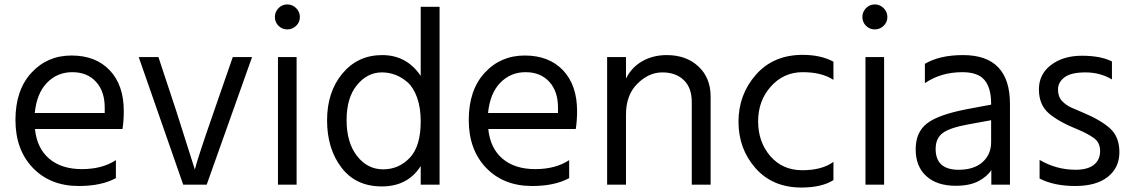

<svg xmlns="http://www.w3.org/2000/svg" viewBox="-20 -798 5043 855"><path d="M531.2 -303.7Q531.2 -258.8 525.4 -223.6H135.7Q144.5 -137.7 199.2 -91.3Q253.9 -44.9 344.7 -44.9Q435.5 -44.9 496.1 -85V-4.9Q431.6 30.3 331.1 30.3Q204.1 30.3 126.5 -50.3Q48.8 -130.9 48.8 -263.7Q48.8 -396.5 119.6 -473.6Q190.4 -550.8 298.3 -550.8Q406.2 -550.8 468.8 -484.9Q531.2 -418.9 531.2 -303.7ZM134.8 -294.9H446.3V-319.3Q446.3 -391.6 407.2 -434.1Q368.2 -476.6 301.8 -476.6Q235.4 -476.6 189.5 -429.7Q143.6 -382.8 134.8 -294.9Z M597.7 -543.9H685.5L764.6 -304.7L847.7 -43Q858.4 -88.9 933.6 -304.7L1016.6 -543.9H1102.5L900.4 24.4H795.9Z M1220.2 -683.1Q1204.1 -699.2 1204.1 -722.2Q1204.1 -745.1 1220.2 -761.7Q1236.3 -778.3 1259.3 -778.3Q1282.2 -778.3 1298.8 -761.7Q1315.4 -745.1 1315.4 -722.2Q1315.4 -699.2 1298.8 -683.1Q1282.2 -667 1259.3 -667Q1236.3 -667 1220.2 -683.1ZM1217.8 24.4V-543.9H1300.8V24.4Z M1853.5 -460V-767.6H1937.5V24.4H1853.5V-58.6Q1795.9 32.2 1680.2 32.2Q1564.5 32.2 1500.5 -51.8Q1436.5 -135.7 1436.5 -262.2Q1436.5 -388.7 1504.9 -470.7Q1573.2 -552.7 1682.1 -552.7Q1791 -552.7 1853.5 -460ZM1853.5 -257.8Q1853.5 -318.4 1837.4 -363.3Q1821.3 -408.2 1794.9 -431.6Q1744.1 -475.6 1680.2 -475.6Q1616.2 -475.6 1569.8 -419.4Q1523.4 -363.3 1523.4 -263.2Q1523.4 -163.1 1569.8 -103.5Q1616.2 -43.9 1686 -43.9Q1755.9 -43.9 1804.7 -95.2Q1853.5 -146.5 1853.5 -257.8Z M2549.8 -303.7Q2549.8 -258.8 2543.9 -223.6H2154.3Q2163.1 -137.7 2217.8 -91.3Q2272.5 -44.9 2363.3 -44.9Q2454.1 -44.9 2514.6 -85V-4.9Q2450.2 30.3 2349.6 30.3Q2222.7 30.3 2145 -50.3Q2067.4 -130.9 2067.4 -263.7Q2067.4 -396.5 2138.2 -473.6Q2209 -550.8 2316.9 -550.8Q2424.8 -550.8 2487.3 -484.9Q2549.8 -418.9 2549.8 -303.7ZM2153.3 -294.9H2464.8V-319.3Q2464.8 -391.6 2425.8 -434.1Q2386.7 -476.6 2320.3 -476.6Q2253.9 -476.6 2208 -429.7Q2162.1 -382.8 2153.3 -294.9Z M2683.6 24.4V-543.9H2767.6V-448.2Q2793 -499 2840.8 -525.9Q2888.7 -552.7 2949.2 -552.7Q3036.1 -552.7 3090.3 -502Q3144.5 -451.2 3144.5 -368.2V24.4H3060.5V-344.7Q3060.5 -407.2 3024.9 -441.4Q2989.3 -475.6 2929.2 -475.6Q2869.1 -475.6 2818.4 -425.3Q2767.6 -375 2767.6 -288.1V24.4Z M3554.7 -553.7Q3634.8 -553.7 3691.4 -523.4V-442.4Q3639.6 -476.6 3554.7 -476.6Q3469.7 -476.6 3412.6 -412.6Q3355.5 -348.6 3356 -256.8Q3356.4 -165 3410.6 -102.5Q3464.8 -40 3552.7 -40Q3640.6 -40 3691.4 -77.1V3.9Q3639.6 37.1 3548.8 37.1Q3420.9 37.1 3344.7 -48.8Q3268.6 -134.8 3268.6 -255.9Q3268.6 -377 3346.2 -465.3Q3423.8 -553.7 3554.7 -553.7Z M3836.4 -683.1Q3820.3 -699.2 3820.3 -722.2Q3820.3 -745.1 3836.4 -761.7Q3852.5 -778.3 3875.5 -778.3Q3898.4 -778.3 3915 -761.7Q3931.6 -745.1 3931.6 -722.2Q3931.6 -699.2 3915 -683.1Q3898.4 -667 3875.5 -667Q3852.5 -667 3836.4 -683.1ZM3834 24.4V-543.9H3917V24.4Z M4289.1 -312.5 4393.6 -332V-336.9Q4393.6 -406.2 4364.3 -441.4Q4335 -476.6 4265.6 -476.6Q4169.9 -476.6 4098.6 -427.7V-513.7Q4164.1 -552.7 4268.6 -552.7Q4477.5 -552.7 4477.5 -335V24.4H4394.5V-41Q4377 -12.7 4337.9 8.3Q4298.8 29.3 4236.3 29.3Q4152.3 29.3 4105 -13.7Q4057.6 -56.6 4057.6 -133.3Q4057.6 -210 4108.9 -249Q4160.2 -288.1 4289.1 -312.5ZM4146.5 -134.8Q4146.5 -42 4249 -42Q4317.4 -42 4355.5 -76.2Q4393.6 -110.4 4393.6 -165V-262.7L4292 -244.1Q4210.9 -229.5 4178.7 -206.1Q4146.5 -182.6 4146.5 -134.8Z M4931.6 -524.4V-444.3Q4878.9 -475.6 4814 -475.6Q4749 -475.6 4720.2 -453.6Q4691.4 -431.6 4691.4 -399.4Q4691.4 -367.2 4709.5 -348.1Q4727.5 -329.1 4751 -318.8Q4774.4 -308.6 4799.8 -297.9Q4881.8 -263.7 4923.3 -226.1Q4964.8 -188.5 4964.8 -120.1Q4964.8 -51.8 4913.6 -10.7Q4862.3 30.3 4768.1 30.3Q4673.8 30.3 4609.4 -2.9V-85.9Q4684.6 -42 4769.5 -42Q4823.2 -42 4851.1 -64Q4878.9 -85.9 4878.9 -125Q4878.9 -164.1 4850.1 -184.1Q4821.3 -204.1 4781.2 -220.7Q4693.4 -255.9 4649.9 -293.9Q4606.4 -332 4606.4 -399.9Q4606.4 -467.8 4660.6 -508.8Q4714.8 -549.8 4797.9 -549.8Q4880.9 -549.8 4931.6 -524.4Z"/></svg>

Font: GenEi M Gothic v2 Regular
Style: Regular
Weight: 400
Version: Version 2.0